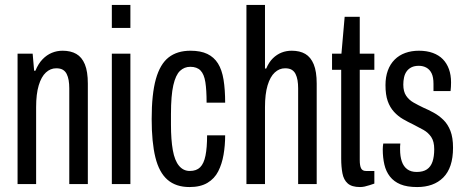

<svg xmlns="http://www.w3.org/2000/svg" viewBox="-20 -744 1876 776"><path d="M51 0V-527H112L118 -458H123Q135 -487 152 -504.5Q169 -522 189.5 -530.5Q210 -539 233 -539Q266 -539 288.5 -526Q311 -513 323 -484Q335 -455 335 -406V0H260V-387Q260 -405 257.5 -419.5Q255 -434 249.5 -445Q244 -456 234 -462Q224 -468 207 -468Q184 -468 165.5 -451Q147 -434 136.5 -399Q126 -364 126 -311V0Z M432 -631V-724H507V-631ZM432 0V-527H507V0Z M746 12Q691 12 657 -17.5Q623 -47 608 -108Q593 -169 593 -263Q593 -364 610 -424.5Q627 -485 661.5 -512Q696 -539 750 -539Q791 -539 818 -526Q845 -513 861 -487.5Q877 -462 883.5 -422Q890 -382 890 -329H815Q815 -380 810 -412Q805 -444 790.5 -459Q776 -474 749 -474Q725 -474 707.5 -457.5Q690 -441 680.5 -399.5Q671 -358 671 -283V-240Q671 -179 678.5 -137Q686 -95 703.5 -74Q721 -53 747 -53Q774 -53 789 -68Q804 -83 810.5 -115Q817 -147 817 -197H890Q890 -156 883.5 -118.5Q877 -81 862 -51.5Q847 -22 818.5 -5Q790 12 746 12Z M976 0V-724H1051V-467H1056Q1067 -493 1083 -508.5Q1099 -524 1118 -531.5Q1137 -539 1159 -539Q1192 -539 1214 -526Q1236 -513 1248 -484Q1260 -455 1260 -406V0H1185V-387Q1185 -405 1182.5 -419.5Q1180 -434 1174.5 -445Q1169 -456 1159 -462Q1149 -468 1132 -468Q1109 -468 1090.5 -451Q1072 -434 1061.5 -399Q1051 -364 1051 -311V0Z M1435 12Q1402 12 1385.5 -2.5Q1369 -17 1364 -43.5Q1359 -70 1359 -103V-462H1322V-527H1360L1373 -676H1434V-527H1493V-462H1434V-97Q1434 -74 1439.5 -63.5Q1445 -53 1459 -53H1493V-2Q1484 1 1473.5 4.5Q1463 8 1453.5 10Q1444 12 1435 12Z M1666 12Q1625 12 1598.5 1Q1572 -10 1556 -30.5Q1540 -51 1533.5 -79Q1527 -107 1527 -140Q1527 -146 1527.5 -152Q1528 -158 1529 -164H1598Q1597 -158 1597 -152Q1597 -146 1597 -140Q1597 -112 1604 -91.5Q1611 -71 1626 -60Q1641 -49 1664 -49Q1690 -49 1705.5 -59.5Q1721 -70 1728 -90.5Q1735 -111 1735 -141Q1735 -172 1723 -190Q1711 -208 1691.5 -219Q1672 -230 1650 -241Q1629 -251 1609 -262.5Q1589 -274 1572.5 -292Q1556 -310 1547 -335.5Q1538 -361 1538 -400Q1538 -433 1547.5 -459Q1557 -485 1575 -503Q1593 -521 1618 -530Q1643 -539 1673 -539Q1705 -539 1729.5 -530Q1754 -521 1770 -504.5Q1786 -488 1794.5 -464.5Q1803 -441 1803 -411Q1803 -403 1802.5 -393.5Q1802 -384 1801 -376H1732V-405Q1732 -432 1724.5 -447.5Q1717 -463 1703.5 -470.5Q1690 -478 1673 -478Q1655 -478 1643 -472Q1631 -466 1623.5 -455.5Q1616 -445 1613 -431Q1610 -417 1610 -402Q1610 -374 1621.5 -357Q1633 -340 1651.5 -329.5Q1670 -319 1691 -309Q1712 -300 1733 -288.5Q1754 -277 1772 -259.5Q1790 -242 1800.5 -215Q1811 -188 1811 -147Q1811 -106 1801 -76Q1791 -46 1771.5 -26.5Q1752 -7 1725.5 2.5Q1699 12 1666 12Z"/></svg>

Font: Archivo ExtraCondensed
Style: Regular
Weight: 400
Width: 2
Designer: Hector Gatti
Foundry: Omnibus-Type
Version: Version 2.001